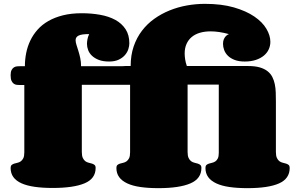

<svg xmlns="http://www.w3.org/2000/svg" viewBox="-20 -977 1541 998"><path d="M109.4 -632.8Q109.4 -668 116.2 -701.9Q123 -735.8 137.7 -766.4Q152.3 -796.9 175.5 -823Q198.7 -849.1 231.7 -867.9Q264.6 -886.7 307.6 -897.5Q350.6 -908.2 405.3 -908.2Q455.6 -908.2 500.5 -900.1Q545.4 -892.1 579.1 -873.8Q612.8 -855.5 632.6 -825.4Q652.3 -795.4 652.3 -752Q652.3 -738.3 647.2 -721.9Q642.1 -705.6 629.9 -691.2Q617.7 -676.8 597.4 -667Q577.1 -657.2 547.4 -657.2Q515.6 -657.2 493.9 -665.5Q472.2 -673.8 458.3 -687Q444.3 -700.2 438.2 -716.6Q432.1 -732.9 432.1 -749Q432.1 -758.3 434.3 -771.5Q436.5 -784.7 443.4 -799.8Q422.9 -799.8 409.4 -797.9Q396 -795.9 387.9 -791.7Q379.9 -787.6 376.5 -781.7Q373 -775.9 373 -768.1Q373 -757.8 377.4 -743.9Q381.8 -730 387.2 -712.9Q392.6 -695.8 397 -675.8Q401.4 -655.8 401.4 -632.8H808.6L815.4 -536.1H405.3V-187Q405.3 -167 410.6 -155.8Q416 -144.5 423.8 -138.9Q431.6 -133.3 441.2 -131.1Q450.7 -128.9 458.5 -126.5Q466.3 -124 471.7 -119.4Q477.1 -114.7 477.1 -104Q477.1 -48.3 419.7 -24.2Q362.3 0 253.4 0Q200.7 0 160.2 -5.9Q119.6 -11.7 91.8 -24.2Q64 -36.6 49.6 -56.4Q35.2 -76.2 35.2 -104Q35.2 -114.7 40.5 -119.4Q45.9 -124 53.7 -126.5Q61.5 -128.9 70.8 -130.9Q80.1 -132.8 87.9 -138.4Q95.7 -144 101.1 -154.5Q106.4 -165 106.4 -185.1V-535.2H82.5Q76.2 -535.2 67.9 -535.9Q59.6 -536.6 52.2 -541.5Q44.9 -546.4 40 -556.6Q35.2 -566.9 35.2 -585.9Q35.2 -603.5 40.3 -613Q45.4 -622.6 52.7 -627Q60.1 -631.3 68.4 -632.1Q76.7 -632.8 82.5 -632.8ZM955.1 -537.1V-187Q955.1 -167 960.4 -155.8Q965.8 -144.5 973.6 -138.9Q981.4 -133.3 991 -131.1Q1000.5 -128.9 1008.3 -126.5Q1016.1 -124 1021.5 -119.4Q1026.9 -114.7 1026.9 -104Q1026.9 -48.3 969.5 -23.7Q912.1 1 803.2 1Q750.5 1 710 -4.9Q669.4 -10.7 641.6 -23.7Q613.8 -36.6 599.4 -56.4Q585 -76.2 585 -104Q585 -114.7 590.3 -119.4Q595.7 -124 603.5 -126.5Q611.3 -128.9 620.6 -130.9Q629.9 -132.8 637.7 -138.4Q645.5 -144 650.9 -154.5Q656.2 -165 656.2 -185.1V-536.1H631.8Q625.5 -536.1 617.4 -536.9Q609.4 -537.6 602.1 -542.5Q594.7 -547.4 589.8 -557.6Q585 -567.9 585 -586.9Q585 -604.5 590.1 -614Q595.2 -623.5 602.5 -627.9Q609.9 -632.3 617.9 -633.1Q626 -633.8 631.8 -633.8H659.2Q659.2 -689.9 674.8 -735.6Q690.4 -781.2 717.8 -817.1Q745.1 -853 782.2 -879.4Q819.3 -905.8 862.3 -923.1Q905.3 -940.4 951.9 -948.7Q998.5 -957 1044.9 -957Q1131.8 -957 1195.8 -938.5Q1259.8 -919.9 1302 -891.1Q1344.2 -862.3 1364.7 -827.4Q1385.3 -792.5 1385.3 -759.8Q1385.3 -738.8 1376.7 -720.2Q1368.2 -701.7 1351.3 -687.7Q1334.5 -673.8 1309.6 -665.5Q1284.7 -657.2 1252 -657.2Q1221.2 -657.2 1199.7 -665.5Q1178.2 -673.8 1164.8 -687Q1151.4 -700.2 1145.3 -716.6Q1139.2 -732.9 1139.2 -749Q1139.2 -764.2 1143.8 -773.9Q1148.4 -783.7 1154.3 -789.6Q1161.1 -796.4 1169.9 -799.8Q1117.2 -814 1075.2 -814Q1043.9 -814 1019 -806.6Q994.1 -799.3 976.6 -784.7Q959 -770 949.5 -748.5Q939.9 -727.1 939.9 -699.2Q939.9 -685.1 942.4 -668.7Q944.8 -652.3 951.2 -633.8H1270Q1305.7 -633.8 1330.1 -626.7Q1354.5 -619.6 1370.6 -606.9Q1386.7 -594.2 1395.5 -576.9Q1404.3 -559.6 1408.4 -539.3Q1412.6 -519 1413.3 -496.1Q1414.1 -473.1 1414.1 -449.7V-187Q1414.1 -167 1419.4 -155.8Q1424.8 -144.5 1432.6 -138.9Q1440.4 -133.3 1450 -131.1Q1459.5 -128.9 1467.3 -126.5Q1475.1 -124 1480.5 -119.4Q1485.8 -114.7 1485.8 -104Q1485.8 -48.3 1430.4 -23.7Q1375 1 1266.1 1Q1213.4 1 1172.9 -4.9Q1132.3 -10.7 1104.5 -23.7Q1076.7 -36.6 1062.3 -56.4Q1047.9 -76.2 1047.9 -104Q1047.9 -114.7 1053 -119.4Q1058.1 -124 1065.9 -126.5Q1073.7 -128.9 1082.5 -130.9Q1091.3 -132.8 1099.1 -137.9Q1106.9 -143.1 1112.1 -153.3Q1117.2 -163.6 1117.2 -182.1V-537.1Z"/></svg>

Font: Corben
Style: Bold
Weight: 700
Designer: vernon adams
Foundry: vernon adams
Version: Version 1.101; ttfautohint (v1.6)